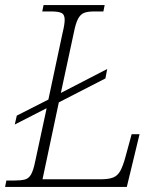

<svg xmlns="http://www.w3.org/2000/svg" viewBox="-34 -734 645 754"><path d="M-14 0 -9 -25H20Q48 -25 63.5 -29Q79 -33 88 -49Q97 -65 104 -99L149 -308H147L24 -245L32 -280L156 -343L212 -606Q216 -622 218 -635Q220 -648 220 -656Q220 -677 207.5 -683Q195 -689 169 -689H132L137 -714H377L372 -689H335Q311 -689 296.5 -683.5Q282 -678 272.5 -660Q263 -642 256 -606L205 -369L387 -463L380 -426L197 -332L133 -30H362Q393 -30 410.5 -37Q428 -44 438.5 -63Q449 -82 459 -119L483 -207H514L464 0Z"/></svg>

Font: Noto Serif ExtraLight
Style: Italic
Weight: 200
Italic angle: -12°
Designer: Monotype Design Team
Foundry: Monotype Imaging Inc.
Version: Version 2.014; ttfautohint (v1.8.4.7-5d5b)